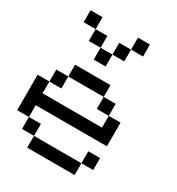

<svg xmlns="http://www.w3.org/2000/svg" viewBox="-274 -1391 1436 1558"><g transform="rotate(30 444.5 -611.5)"><path d="M222.7 0Q222.7 -27.3 222.7 -110.4Q333 -110.4 667 -110.4Q667 -83 667 0Q555.7 0 222.7 0ZM110.4 -110.4Q110.4 -138.7 110.4 -222.7Q138.7 -222.7 222.7 -222.7Q222.7 -194.3 222.7 -110.4Q194.3 -110.4 110.4 -110.4ZM667 -110.4Q667 -138.7 667 -222.7Q694.3 -222.7 777.3 -222.7Q777.3 -194.3 777.3 -110.4Q750 -110.4 667 -110.4ZM0 -222.7Q0 -305.7 0 -554.7Q27.3 -554.7 110.4 -554.7Q110.4 -527.3 110.4 -444.3Q250 -444.3 667 -444.3Q667 -471.7 667 -554.7Q694.3 -554.7 777.3 -554.7Q777.3 -500 777.3 -333Q610.4 -333 110.4 -333Q110.4 -305.7 110.4 -222.7Q83 -222.7 0 -222.7ZM110.4 -554.7Q110.4 -583 110.4 -667Q138.7 -667 222.7 -667Q222.7 -638.7 222.7 -554.7Q194.3 -554.7 110.4 -554.7ZM554.7 -554.7Q554.7 -583 554.7 -667Q583 -667 667 -667Q667 -638.7 667 -554.7Q638.7 -554.7 554.7 -554.7ZM222.7 -667Q222.7 -694.3 222.7 -777.3Q305.7 -777.3 554.7 -777.3Q554.7 -750 554.7 -667Q471.7 -667 222.7 -667ZM333 -888.7Q333 -917 333 -1000Q360.4 -1000 444.3 -1000Q444.3 -972.7 444.3 -888.7Q417 -888.7 333 -888.7ZM222.7 -1000Q222.7 -1027.3 222.7 -1110.4Q250 -1110.4 333 -1110.4Q333 -1083 333 -1000Q305.7 -1000 222.7 -1000ZM444.3 -1000Q444.3 -1027.3 444.3 -1110.4Q471.7 -1110.4 554.7 -1110.4Q554.7 -1083 554.7 -1000Q527.3 -1000 444.3 -1000ZM110.4 -1110.4Q110.4 -1138.7 110.4 -1222.7Q138.7 -1222.7 222.7 -1222.7Q222.7 -1194.3 222.7 -1110.4Q194.3 -1110.4 110.4 -1110.4ZM554.7 -1110.4Q554.7 -1138.7 554.7 -1222.7Q583 -1222.7 667 -1222.7Q667 -1194.3 667 -1110.4Q638.7 -1110.4 554.7 -1110.4Z"/></g></svg>

Font: Ingsat TST_CRD
Style: Regular
Weight: 300
Designer: Tofik Waleny
Version: 1.0